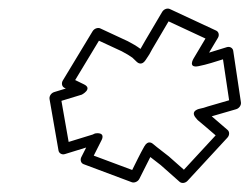

<svg xmlns="http://www.w3.org/2000/svg" viewBox="-20 -568 567 436"><path d="M135.9 -245.7 119.5 -339 165.8 -353.1C165.8 -353.1 191.2 -366.4 170.8 -376.4L150.7 -386.2L204.7 -475.6L256.4 -451.6C265.8 -446.8 275.4 -440.9 280.7 -437L290.7 -427.4C292.7 -425.5 301.8 -418.2 310.5 -431.4L318.4 -443.4C318.6 -443.8 318.9 -444.2 319.1 -444.5C323.7 -453.1 327.7 -460.1 331.3 -466L362.8 -519.5L446.6 -480.5L419.5 -435C419.5 -435 405.9 -413 430.6 -417.7C450.1 -421.5 470 -428.2 486.4 -433.3L500.3 -340.3L451 -326C450.7 -325.9 450.4 -325.8 450.2 -325.7C444.5 -323.7 440.7 -322.5 434.4 -321.3C434.4 -321.3 410.3 -317.3 424.7 -300.2L428.1 -296.2C428.5 -295.7 429 -295.2 429.4 -294.9C442.9 -283.9 456.9 -271.5 469.7 -260.6L397.6 -182.6L363.2 -213C350.7 -223.1 339.3 -231.1 327.7 -241C326.5 -242 316.5 -251.1 307.8 -235.7C297.8 -218.1 288.6 -198.8 280.2 -182L192.9 -214.6L210.2 -248.9C210.2 -248.9 220.4 -265.5 201.1 -265.5C194.9 -265.5 192.4 -263.3 190.8 -262.6ZM112.9 -226C113.9 -220.3 120.2 -215.9 127.4 -218.1L175.7 -233L164.6 -211.1C161.7 -205.3 163.4 -197.6 169.8 -195.2L279.3 -154.2C284.7 -152.2 292.9 -155.1 296.4 -161.8C305.1 -178.6 312.5 -194.3 321.4 -211.4C328.8 -205.6 337.9 -198.8 345.1 -193L387.9 -155.1C392.7 -150.9 400.9 -152 405.9 -157.4L496.4 -255.4C501.6 -261 501.5 -269 496.7 -273C484.7 -283.2 473.2 -293.3 460.8 -303.9L516.3 -320C523.2 -322 528.1 -329.2 527.1 -335.7L509.6 -452.7C508.8 -458.6 502.5 -463 495.4 -461C481.4 -456.9 468.4 -452.5 454.8 -448.5L474.8 -482C478.6 -488.3 476.7 -495.8 470.9 -498.5L365.7 -547.5C359.8 -550.2 351.9 -547.2 348.2 -540.9L309.9 -476C306.5 -470.3 304.2 -466.2 299 -456.9C298.9 -457 298.6 -457.2 298.4 -457.4C290.5 -463.2 281.5 -468.7 270.3 -474.4L207.7 -503.5C202.6 -505.9 194.3 -503.6 190.3 -497.1L122.6 -385.1C119.2 -379.5 120.2 -371.6 126.2 -368.6L129.5 -367L103 -358.9C96 -356.7 91.4 -349.5 92.5 -343Z"/></svg>

Font: Tape
Style: Regular
Weight: 500
Foundry: Cannot Into Space Fonts
Version: Version 0.97